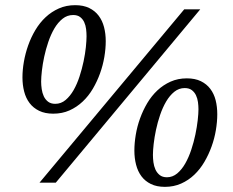

<svg xmlns="http://www.w3.org/2000/svg" viewBox="-20 -707 900 743"><path d="M314.9 -566.9Q314.9 -580.1 313.2 -594.5Q311.5 -608.9 305.9 -621.1Q300.3 -633.3 290 -641.1Q279.8 -648.9 263.2 -648.9Q240.2 -648.9 222.2 -634.5Q204.1 -620.1 190.4 -596.9Q176.8 -573.7 167 -544.9Q157.2 -516.1 151.1 -487.5Q145 -459 142.1 -433.3Q139.2 -407.7 139.2 -391.1Q139.2 -377.4 141.4 -362.3Q143.6 -347.2 149.4 -334.5Q155.3 -321.8 166 -313.5Q176.8 -305.2 193.8 -305.2Q216.3 -305.2 233.9 -320.1Q251.5 -335 264.9 -358.4Q278.3 -381.8 287.8 -411.1Q297.4 -440.4 303.5 -469.7Q309.6 -499 312.3 -524.7Q314.9 -550.3 314.9 -566.9ZM748 -284.2Q748 -297.4 746.1 -311.8Q744.1 -326.2 738.5 -338.1Q732.9 -350.1 722.4 -358.2Q711.9 -366.2 694.8 -366.2Q672.4 -366.2 654.5 -351.8Q636.7 -337.4 623 -314.2Q609.4 -291 599.6 -262.2Q589.8 -233.4 583.7 -204.6Q577.6 -175.8 574.7 -150.1Q571.8 -124.5 571.8 -107.9Q571.8 -94.2 573.7 -79.1Q575.7 -64 581.5 -51Q587.4 -38.1 598.1 -29.5Q608.9 -21 626 -21Q647.9 -21 665.8 -35.9Q683.6 -50.8 697 -74.5Q710.4 -98.1 720.2 -127.7Q730 -157.2 736.1 -186.5Q742.2 -215.8 745.1 -241.7Q748 -267.6 748 -284.2ZM389.2 -547.9Q389.2 -518.6 383.8 -486.6Q378.4 -454.6 367.2 -423.3Q356 -392.1 339.4 -363.8Q322.8 -335.4 300 -314Q277.3 -292.5 249 -279.8Q220.7 -267.1 186 -267.1Q154.3 -267.1 131.6 -278.1Q108.9 -289.1 94.5 -308.1Q80.1 -327.1 73.5 -352.8Q66.9 -378.4 66.9 -407.2Q66.9 -436.5 72.5 -468.5Q78.1 -500.5 89.1 -531.5Q100.1 -562.5 116.9 -590.8Q133.8 -619.1 156.5 -640.4Q179.2 -661.6 207.8 -674.3Q236.3 -687 271 -687Q302.7 -687 325.2 -676Q347.7 -665 361.8 -646.2Q376 -627.4 382.6 -602.1Q389.2 -576.7 389.2 -547.9ZM195.8 0H132.8L692.9 -670.9H754.9ZM820.8 -265.1Q820.8 -235.8 815.4 -203.6Q810.1 -171.4 798.8 -140.1Q787.6 -108.9 771 -80.6Q754.4 -52.2 731.9 -30.8Q709.5 -9.3 680.9 3.4Q652.3 16.1 618.2 16.1Q586.4 16.1 564 5.1Q541.5 -5.9 527.3 -24.9Q513.2 -43.9 506.6 -69.6Q500 -95.2 500 -124Q500 -153.3 505.4 -185.5Q510.7 -217.8 522 -248.8Q533.2 -279.8 549.8 -307.9Q566.4 -335.9 589.1 -357.2Q611.8 -378.4 640.1 -391.1Q668.5 -403.8 703.1 -403.8Q734.9 -403.8 757.3 -392.8Q779.8 -381.8 793.9 -363Q808.1 -344.2 814.5 -319.1Q820.8 -293.9 820.8 -265.1Z"/></svg>

Font: Charis SIL Viet
Style: Italic
Weight: 400
Italic angle: -11°
Foundry: SIL International
Version: Version 5.000